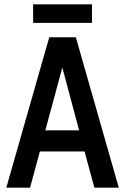

<svg xmlns="http://www.w3.org/2000/svg" viewBox="-20 -861 574 881"><path d="M9 0 206 -690H328L525 0H413L368 -166H163L118 0ZM188 -263H343L266 -551ZM132 -756V-841H402V-756Z"/></svg>

Font: Radio Canada Condensed Medium
Style: Regular
Weight: 500
Width: 3
Designer: Charles Daoud, Etienne Aubert Bonn, Alexandre Saumier Demers, Jacques Le Bailly
Foundry: Radio-Canada
Version: Version 2.104; ttfautohint (v1.8.4.7-5d5b);gftools[0.9.28.de